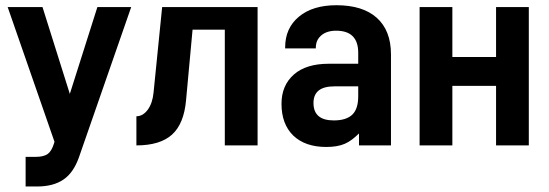

<svg xmlns="http://www.w3.org/2000/svg" viewBox="-20 -546 2060 721"><path d="M472.7 -519.5 276.4 44.9Q255.9 102.5 218.8 127.9Q180.7 154.3 119.1 154.3H76.2V43H115.2Q143.6 43 159.2 32.2Q173.8 21.5 182.6 -6.8L184.6 -13.7L8.8 -519.5H139.6L242.2 -193.4L345.7 -519.5Z M588.9 -519.5H947.3V0H824.2V-434.6H703.1L678.7 -169.9Q670.9 -81.1 626 -40.5Q581.1 0 492.2 0V-109.4Q516.6 -109.4 534.7 -133.8Q552.7 -158.2 556.6 -198.2Z M1394.5 -479.5Q1448.2 -431.6 1448.2 -341.8V0H1328.1V-44.9Q1315.4 -32.2 1301.8 -22Q1288.1 -11.7 1274.4 -5.9Q1247.1 5.9 1205.1 5.9Q1126 5.9 1081.1 -37.1Q1037.1 -80.1 1037.1 -156.2Q1037.1 -225.6 1084 -266.6Q1129.9 -306.6 1214.8 -306.6H1325.2V-347.7Q1325.2 -430.7 1242.2 -430.7Q1207 -430.7 1186.5 -413.1Q1166 -395.5 1166 -367.2V-364.3H1050.8V-368.2Q1050.8 -440.4 1102.5 -483.4Q1154.3 -526.4 1243.2 -526.4Q1341.8 -526.4 1394.5 -479.5ZM1303.7 -116.2Q1325.2 -137.7 1325.2 -184.6V-221.7H1235.4Q1157.2 -221.7 1157.2 -159.2Q1157.2 -93.8 1233.4 -93.8Q1281.2 -93.8 1303.7 -116.2Z M1555.7 -519.5H1678.7V-332H1842.8V-519.5H1965.8V0H1842.8V-223.6H1678.7V0H1555.7Z"/></svg>

Font: DINish
Style: Bold
Weight: 700
Designer: Bert Driehuis
Foundry: Playbeing
Version: Version 3.008; git-95204e4c-release